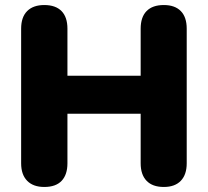

<svg xmlns="http://www.w3.org/2000/svg" viewBox="-20 -734 826 763"><path d="M156 9Q112 9 88 -15.5Q64 -40 64 -85V-620Q64 -666 88 -690Q112 -714 156 -714Q201 -714 224.5 -690Q248 -666 248 -620V-433H539V-620Q539 -666 562.5 -690Q586 -714 631 -714Q675 -714 698.5 -690Q722 -666 722 -620V-85Q722 -40 698.5 -15.5Q675 9 631 9Q586 9 562.5 -15.5Q539 -40 539 -85V-282H248V-85Q248 -40 225 -15.5Q202 9 156 9Z"/></svg>

Font: Nunito ExtraLight Black
Style: Regular
Weight: 900
Version: Version 3.602